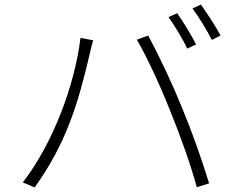

<svg xmlns="http://www.w3.org/2000/svg" viewBox="-20 -826 1040 842"><path d="M824 -789C853 -750 886 -696 909 -651L947 -670C928 -708 887 -769 861 -806ZM719 -751C745 -714 783 -653 801 -613L840 -631C819 -673 781 -734 757 -768ZM725 -343C768 -239 819 -96 843 -5L897 -22C830 -241 738 -468 630 -670L580 -652C623 -580 685 -445 725 -343ZM333 -660C307 -448 211 -196 80 -26L132 -4C268 -194 322 -367 374 -592C379 -612 382 -630 389 -649Z"/></svg>

Font: Spoqa Han Sans Neo Light
Style: Regular
Weight: 300
Designer: [Spoqa Han Sans Neo] Dong-huui Kim  Younghwa Kang  Yujin Lee  [Noto Sans] Ryoko NISHIZUKA  (kana & ideographs); Paul D. 
Foundry: Spoqa (http://www.spoqa-han-sans.com)
Version: Version 1.000